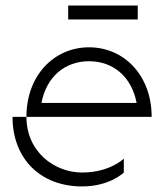

<svg xmlns="http://www.w3.org/2000/svg" viewBox="-20 -670 565 690"><path d="M75 -250H25C25 -100 125 0 275 0C375 0 425 -50 425 -50V-100C425 -100 375 -50 275 -50C175 -50 75 -125 75 -250ZM75 -250H525C525 -400 425 -500 300 -500C175 -500 75 -400 75 -250ZM129 -300C147 -395 214 -450 300 -450C386 -450 453 -395 471 -300ZM225 -600H475V-650H225Z"/></svg>

Font: LS-VG5000 Light Shifted
Style: Regular
Weight: 400
Designer: Justin Bihan, 2021
Foundry: Justin Bihan, 2021
Version: Version 1.000;Glyphs 3.1.2 (3151)